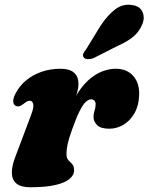

<svg xmlns="http://www.w3.org/2000/svg" viewBox="-20 -775 626 810"><path d="M46 -328.5Q36.5 -333.5 35.8 -347Q35 -360.5 46 -381.5Q62 -412.5 90 -435.8Q118 -459 155 -472Q192 -485 235.5 -485Q273.5 -485 292.2 -468.5Q311 -452 311 -421Q311 -402.5 304 -380Q297 -357.5 287.5 -333.2Q278 -309 270 -285Q262 -261 260.5 -239.5L250.5 -243Q269 -313.5 295 -360.5Q321 -407.5 350.8 -434.8Q380.5 -462 410.5 -473.5Q440.5 -485 467 -485Q516 -485 542.5 -454.2Q569 -423.5 567 -373.5Q565.5 -329 547.2 -297.2Q529 -265.5 501 -248.8Q473 -232 441 -232Q405 -232 389.8 -247.2Q374.5 -262.5 374.5 -281Q374.5 -295.5 379 -308.8Q383.5 -322 383.5 -335Q383.5 -345 378.2 -350.5Q373 -356 365 -356Q353.5 -356 341.5 -344.8Q329.5 -333.5 315.2 -305Q301 -276.5 282.5 -224Q270 -188.5 265.2 -166.5Q260.5 -144.5 260.5 -126Q260.5 -107.5 268.5 -99.2Q276.5 -91 284.5 -82.8Q292.5 -74.5 292.5 -56Q292.5 -35.5 272.2 -19.2Q252 -3 211.2 6Q170.5 15 108 15Q68 15 49.2 -0.8Q30.5 -16.5 30 -45.2Q29.5 -74 44.5 -113L111 -289.5Q124 -323.5 120 -336.8Q116 -350 106 -350Q100.5 -350 95 -347.5Q89.5 -345 81 -338Q69 -328.5 61.2 -326.8Q53.5 -325 46 -328.5ZM405.5 -668.5Q434.5 -711.5 466 -735.5Q497.5 -759.5 535.5 -754Q570 -750 581 -724.8Q592 -699.5 580 -672Q567.5 -641.5 543 -620.8Q518.5 -600 475.5 -581L374 -529.5Q361.5 -525 350 -525.5Q338.5 -526 333.5 -532.5Q327.5 -540.5 332 -549.8Q336.5 -559 344.5 -569Z"/></svg>

Font: Fraunces
Style: Italic
Weight: 900
Italic angle: -16°
Version: Version 1.000;[0bf87f6ff]